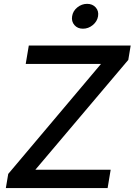

<svg xmlns="http://www.w3.org/2000/svg" viewBox="-20 -960 687 980"><path d="M9.8 0 22 -72.3 495.6 -633.8H111.3L127 -727.5H647L634.8 -654.3L160.6 -93.8H544.9L529.3 0ZM403.3 -813.5Q376 -813.5 359.9 -832Q343.8 -850.6 348.1 -877Q352.1 -903.8 374.5 -922.1Q397 -940.4 424.8 -940.4Q452.1 -940.4 468.5 -922.1Q484.9 -903.8 480.5 -877Q476.1 -850.6 453.6 -832Q431.2 -813.5 403.3 -813.5Z"/></svg>

Font: Inter 24pt Medium
Style: Italic
Weight: 500
Italic angle: -9.3988°
Designer: Rasmus Andersson
Foundry: rsms
Version: Version 4.001;git-66647c0bb